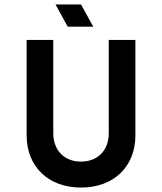

<svg xmlns="http://www.w3.org/2000/svg" viewBox="-20 -830 730 865"><path d="M345 -102C269 -102 220 -153 220 -230V-650H100V-220C100 -79 198 15 345 15C492 15 590 -79 590 -220V-650H470V-230C470 -153 421 -102 345 -102ZM230 -810 285 -710H400L345 -810Z"/></svg>

Font: Grotesk 03
Style: Bold
Weight: 500
Designer: Frank Adebiaye, contributions by Jérémy Landes, Ariel Martín Pérez
Foundry: Velvetyne Type Foundry
Version: Version 3.000;Glyphs 3.1.2 (3150)